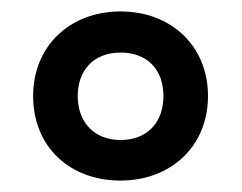

<svg xmlns="http://www.w3.org/2000/svg" viewBox="-20 -744 423 336"><path d="M191 -428C278 -428 344 -487 344 -576C344 -664 279 -724 191 -724C103 -724 38 -664 38 -576C38 -487 102 -428 191 -428ZM191 -499C146 -499 116 -529 116 -576C116 -620 143 -652 191 -652C238 -652 266 -622 266 -576C266 -529 237 -499 191 -499Z"/></svg>

Font: Noto Sans Arabic UI Cn SmBd
Style: Regular
Weight: 600
Width: 3
Designer: Monotype Design Team, Nadine Chahine and Nizar Qandah
Foundry: Monotype Imaging Inc.
Version: Version 2.010